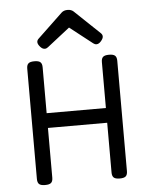

<svg xmlns="http://www.w3.org/2000/svg" viewBox="-56 -859 712 911"><g transform="rotate(-5 300.0 -404.0)"><path d="M176.8 -639.2Q165.5 -639.2 155.3 -650.9Q144 -663.6 144 -673.8Q144 -682.6 151.9 -689.9L271.5 -803.7Q282.2 -813.5 299.8 -813.5Q317.4 -813.5 328.1 -803.7L447.8 -689.9Q455.6 -682.6 455.6 -673.8Q455.6 -663.6 444.3 -650.9Q434.1 -639.2 422.9 -639.2Q415 -639.2 407.7 -645L299.8 -729.5L191.9 -645Q184.6 -639.2 176.8 -639.2ZM514.2 -552.7V-26.9Q514.2 -9.8 506.1 -2.4Q498 4.9 478 4.9H477.1Q457 4.9 449 -2.4Q440.9 -9.8 440.9 -26.9V-263.7H158.7V-26.9Q158.7 -9.8 150.6 -2.4Q142.6 4.9 122.6 4.9H121.6Q101.6 4.9 93.5 -2.4Q85.4 -9.8 85.4 -26.9V-552.7Q85.4 -569.8 93.5 -577.1Q101.6 -584.5 121.6 -584.5H122.6Q142.6 -584.5 150.6 -577.1Q158.7 -569.8 158.7 -552.7V-334H440.9V-552.7Q440.9 -569.8 449 -577.1Q457 -584.5 477.1 -584.5H478Q498 -584.5 506.1 -577.1Q514.2 -569.8 514.2 -552.7Z"/></g></svg>

Font: Courier Prime Sans
Style: Regular
Weight: 400
Designer: Alan Dague-Greene
Foundry: Quote-Unquote Apps
Version: Version 3.020